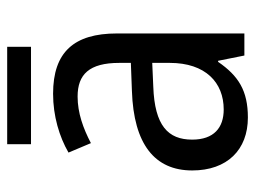

<svg xmlns="http://www.w3.org/2000/svg" viewBox="-110 -608 727 548"><g transform="rotate(-90 254.0 -333.5)"><path d="M395 -677H117V-609H395ZM261 -546C197 -546 138 -528 93 -502L120 -438C162 -460 206 -476 253 -476C316 -476 349 -443 349 -357V-324L269 -321C117 -316 42 -256 42 -149C42 -49 101 10 193 10C270 10 312 -17 352 -75H355L370 0H433V-364C433 -486 380 -546 261 -546ZM281 -260 349 -263V-213C349 -111 293 -59 216 -59C164 -59 130 -87 130 -149C130 -218 170 -256 281 -260Z"/></g></svg>

Font: Noto Sans Thai Looped SemiCondensed
Style: Regular
Weight: 400
Width: 4
Designer: Sasikarn Vongin, Ben Mitchell
Foundry: The Fontpad Ltd
Version: Version 1.001